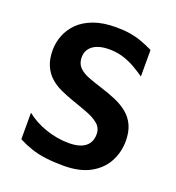

<svg xmlns="http://www.w3.org/2000/svg" viewBox="-127 -783 825 898"><g transform="rotate(20 285.5 -334.5)"><path d="M289 12Q239 12 199.5 7Q160 2 127 -9Q94 -20 61 -37V-169Q103 -135 160 -115.5Q217 -96 275 -96Q329 -96 356.5 -117.5Q384 -139 384 -179Q384 -210 361.5 -229Q339 -248 302 -262Q265 -276 221 -291Q190 -302 160.5 -315.5Q131 -329 107.5 -350Q84 -371 70 -402.5Q56 -434 56 -480Q56 -517 70 -553Q84 -589 113 -618Q142 -647 188.5 -664Q235 -681 298 -681Q339 -681 369.5 -676Q400 -671 427.5 -661Q455 -651 486 -636V-504Q462 -521 435 -536.5Q408 -552 377.5 -562Q347 -572 311 -573Q275 -574 249 -565Q223 -556 209 -538Q195 -520 195 -495Q195 -464 212.5 -445.5Q230 -427 261 -415Q292 -403 331 -391Q370 -379 405 -364Q440 -349 466.5 -327.5Q493 -306 508 -274Q523 -242 523 -196Q523 -140 497.5 -92.5Q472 -45 420 -16.5Q368 12 289 12Z"/></g></svg>

Font: Maven Pro SemiBold
Style: Regular
Weight: 600
Designer: Joe Prince
Foundry: Joe Prince
Version: Version 2.103